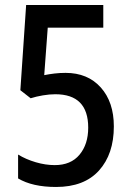

<svg xmlns="http://www.w3.org/2000/svg" viewBox="-20 -734 520 764"><path d="M241 -444Q329 -444 381 -386Q433 -328 433 -231Q433 -121 374 -55.5Q315 10 203 10Q109 10 52 -24V-119Q83 -100 122 -88.5Q161 -77 198 -77Q262 -77 296.5 -118.5Q331 -160 331 -226Q331 -359 200 -359Q177 -359 150.5 -354.5Q124 -350 102 -343L61 -375L84 -714H391V-624H170L156 -435Q176 -439 197 -441.5Q218 -444 241 -444Z"/></svg>

Font: Noto Sans Condensed Medium
Style: Regular
Weight: 500
Width: 3
Designer: Monotype Design Team
Foundry: Monotype Imaging Inc.
Version: Version 2.013; ttfautohint (v1.8.4.7-5d5b)